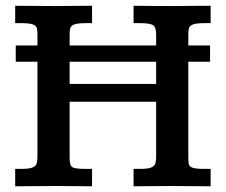

<svg xmlns="http://www.w3.org/2000/svg" viewBox="-20 -653 791 673"><path d="M35.2 -436.5V-493.7H716.3V-436.5ZM33.2 0V-61H55.2Q83.5 -61 95.2 -66.4Q106.9 -71.8 109.1 -81.8Q111.3 -91.8 111.3 -105V-532.7Q111.3 -546.4 108.9 -554.9Q106.4 -563.5 94.7 -567.6Q83 -571.8 55.2 -571.8H33.2V-632.8Q69.3 -632.8 105.7 -632.3Q142.1 -631.8 174.8 -631.8Q189.9 -631.8 213.1 -632.1Q236.3 -632.3 260.5 -632.6Q284.7 -632.8 302.7 -632.8V-571.8H280.3Q252.9 -571.8 241 -567.6Q229 -563.5 226.6 -554.9Q224.1 -546.4 224.1 -532.2V-358.9H527.3V-531.7Q527.3 -557.1 516.8 -564.5Q506.3 -571.8 470.7 -571.8H448.2V-632.8Q486.8 -632.3 520 -632.1Q553.2 -631.8 583.5 -631.8Q598.1 -631.8 622.6 -632.1Q647 -632.3 673.1 -632.6Q699.2 -632.8 718.3 -632.8V-571.8H696.3Q668.9 -571.8 657.2 -567.6Q645.5 -563.5 642.8 -555.4Q640.1 -547.4 640.1 -535.2V-103.5Q640.1 -88.4 641.4 -79.1Q642.6 -69.8 654.1 -65.4Q665.5 -61 696.3 -61H718.3V0Q684.6 0 652.6 -0.5Q620.6 -1 575.2 -1Q535.6 -1 506.6 -0.5Q477.5 0 448.2 0V-61H470.7Q499 -61 510.7 -66.2Q522.5 -71.3 524.9 -81.3Q527.3 -91.3 527.3 -105.5V-296.4H224.1V-100.1Q224.1 -72.3 234.1 -66.7Q244.1 -61 280.3 -61H302.7V0Q272.9 0 244.6 -0.5Q216.3 -1 174.8 -1Q130.4 -1 98.4 -0.5Q66.4 0 33.2 0Z"/></svg>

Font: Kameron Medium
Style: Regular
Weight: 500
Designer: Vernon Adams
Foundry: Vernon Adams
Version: Version 1.100